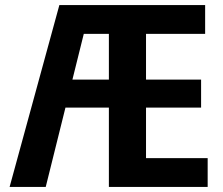

<svg xmlns="http://www.w3.org/2000/svg" viewBox="-20 -740 881 760"><path d="M18 0 215 -720H340L161 0ZM411 0V-720H558V0ZM483 0V-114H802V0ZM210 -314V-425H776V-314ZM257 -606V-720H792V-606Z"/></svg>

Font: Instrument Sans SemiCondensed
Style: Bold
Weight: 700
Width: 4
Designer: Rodrigo Fuenzalida
Foundry: fragTYPE
Version: Version 1.000;gftools[0.9.28]